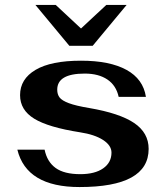

<svg xmlns="http://www.w3.org/2000/svg" viewBox="-20 -745 670 775"><path d="M50 -141H160Q170 -92 204.5 -67Q239 -42 304 -42Q363 -42 396.5 -65.5Q430 -89 430 -129Q430 -158 396 -180Q362 -202 303 -211Q175 -231 118 -266Q61 -301 61 -361Q61 -426 123.5 -463Q186 -500 307 -500Q423 -500 490.5 -463Q558 -426 569 -354H459Q449 -400 413.5 -424Q378 -448 322 -448Q211 -448 211 -383Q211 -364 220.5 -351.5Q230 -339 258 -328.5Q286 -318 340 -309Q463 -288 521.5 -248.5Q580 -209 580 -144Q580 10 301 10Q87 10 50 -141ZM123 -725H205L307 -630L409 -725H491L354 -560H260Z"/></svg>

Font: Fahkwang
Style: Bold
Weight: 700
Designer: Suppakit Chalermlarp | Katatrad Co.,Ltd.
Foundry: Cadson Demak Co.,Ltd.
Version: Version 1.000; ttfautohint (v1.6)